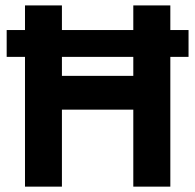

<svg xmlns="http://www.w3.org/2000/svg" viewBox="-20 -696 728 716"><path d="M477.1 0V-287.1H210.9V0H73.2V-483.9H4.9V-584H73.2V-675.8H210.9V-584H477.1V-675.8H615.2V-584H683.1V-483.9H615.2V0ZM477.1 -413.1V-483.9H210.9V-413.1Z"/></svg>

Font: Clear Sans
Style: Bold
Weight: 700
Foundry: Intel Corporation
Version: Version 1.00